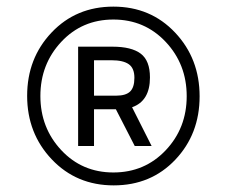

<svg xmlns="http://www.w3.org/2000/svg" viewBox="-20 -724 686 580"><path d="M323.5 -164Q211 -164 136.5 -242.5Q62 -321 62 -434.5Q62 -548 136 -626Q210 -704 322.5 -704Q435 -704 509 -625.5Q583 -547 583 -433Q583 -319 509.5 -241.5Q436 -164 323.5 -164ZM165 -597.5Q102 -530 102 -434Q102 -338 165 -270.5Q228 -203 322.5 -203Q417 -203 480.5 -270Q544 -337 544 -433.5Q544 -530 480.5 -597.5Q417 -665 322.5 -665Q228 -665 165 -597.5ZM264 -394V-283H216V-583H320Q377 -583 405 -562Q433 -541 433 -490Q433 -419 379 -400L438 -283H387L330 -394ZM264 -542V-435H331Q360 -435 373 -447.5Q386 -460 386 -489Q386 -518 369 -530Q352 -542 317 -542Z"/></svg>

Font: Titillium Web
Style: Light
Weight: 300
Version: Version 1.001;PS 57.000;hotconv 1.0.70;makeotf.lib2.5.55311